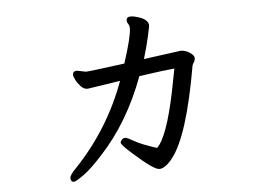

<svg xmlns="http://www.w3.org/2000/svg" viewBox="-47 -651 1095 762"><g transform="rotate(-5 500.0 -270.0)"><path d="M218 47Q205 47 205 31Q205 19 233 -9Q368 -152 435 -336L304 -316Q289 -316 277 -329Q265 -342 258 -356Q251 -370 251 -375Q251 -391 268 -391L304 -384Q316 -384 458 -403Q492 -508 492 -541Q492 -551 487 -558Q482 -565 482 -572Q482 -587 499 -587Q511 -587 526 -582Q569 -570 569 -544Q569 -541 560 -500.5Q551 -460 537 -414L685 -434Q704 -434 721 -422.5Q738 -411 738 -401Q738 -391 733.5 -384.5Q729 -378 727 -372Q679 -94 612 -10Q583 26 560 26Q538 26 460 -44Q416 -82 416 -92Q416 -96 421.5 -102.5Q427 -109 436 -109Q443 -109 469.5 -93.5Q496 -78 558 -58Q599 -96 636 -274L654 -366Q617 -363 513 -348Q446 -168 334 -48Q290 1 258 24Q226 47 218 47Z"/></g></svg>

Font: LXGW WenKai Mono Medium
Style: Regular
Weight: 500
Monospace: yes
Designer: LXGW / Fontworks Inc.
Foundry: LXGW / Fontworks Inc.
Version: Version 1.520; June 14, 2025